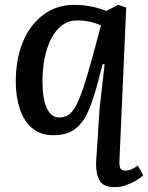

<svg xmlns="http://www.w3.org/2000/svg" viewBox="-20 -543 610 791"><path d="M472 120Q471 142 476.5 151Q482 160 498 160Q508 160 519.5 155.5Q531 151 548 139L570 179Q559 190 540 201Q521 212 498.5 220Q476 228 453 228Q404 228 389 198.5Q374 169 376 125L390 -93L411 -278L403 -279L379 -188Q362 -126 341.5 -80.5Q321 -35 288 -10.5Q255 14 199 14Q146 14 111.5 -16Q77 -46 61 -96.5Q45 -147 45 -206Q45 -301 75 -372Q105 -443 159.5 -483Q214 -523 286 -523Q306 -523 328.5 -520.5Q351 -518 374.5 -512Q398 -506 418 -498L467 -523L500 -512ZM225 -59Q246 -59 262.5 -70Q279 -81 294 -109.5Q309 -138 325.5 -188Q342 -238 363 -316L396 -438Q385 -444 367.5 -449Q350 -454 332 -456.5Q314 -459 299 -459Q264 -459 237.5 -440Q211 -421 192.5 -386.5Q174 -352 164.5 -306.5Q155 -261 155 -207Q155 -135 173 -97Q191 -59 225 -59Z"/></svg>

Font: Literata Medium
Style: Italic
Weight: 500
Italic angle: -2°
Designer: Latin by Veronika Burian and Jose Scaglione. Greek by Irene Vlachou. Cyrillic by Vera Evstafieva
Foundry: TypeTogether
Version: Version 3.103;gftools[0.9.29]